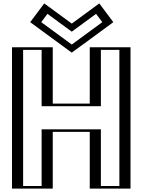

<svg xmlns="http://www.w3.org/2000/svg" viewBox="-20 -1101 832 1121"><path d="M620 -970 552 -1061 399 -949 246 -1061 178 -970 399 -808ZM263 -331V0H75V-825H263V-496H529V-825H717V0H529V-331ZM598.9 -973.1 399 -826.6 199.1 -973.1 249.1 -1040.1 399 -930.4 548.9 -1040.1ZM248 -346V-15H90V-810H248V-481H544V-810H702V-15H544V-346ZM598.9 -973.1 548.9 -1040.1 399 -930.4 249.1 -1040.1 199.1 -973.1 399 -826.6ZM248 -346H544V-15H702V-810H544V-481H248V-810H90V-15H248ZM620 -970 399 -808 178 -970 246 -1061 399 -949 552 -1061ZM263 -331H529V0H717V-825H529V-496H263V-825H75V0H263ZM577.3 -971.6 399 -840.9 220.7 -971.6 257 -1020.1 399 -916.1 541 -1020.1ZM223 -346V-15H115V-810H223V-481H569V-810H677V-15H569V-346ZM641.7 -971.5 559.8 -1081 399 -963.3 238.2 -1081 156.3 -971.5 399 -793.7ZM288 -331H504V0H742V-825H504V-496H288V-825H50V0H288Z"/></svg>

Font: Hussar Outliner
Style: Regular
Weight: 700
Foundry: Cannot Into Space Fonts
Version: Version 0.92